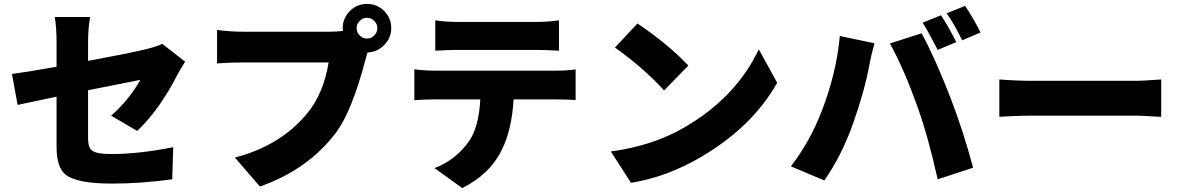

<svg xmlns="http://www.w3.org/2000/svg" viewBox="-20 -886 6040 981"><path d="M548 -295Q640 -376 697 -478L430 -425V-179Q430 -132 450 -117Q473 -99 547 -99Q692 -99 865 -134L860 30Q702 52 552 52Q374 52 316 7Q269 -30 269 -136V-392Q115 -360 70 -350L41 -508Q111 -517 269 -545V-671Q269 -743 260 -799H440Q430 -737 430 -671V-575Q637 -613 728 -635Q786 -650 809 -662L926 -571Q896 -523 889 -509Q796 -326 681 -217Z M1892 -705Q1908 -720 1908 -742Q1908 -764 1892 -779Q1877 -795 1855 -795Q1833 -795 1818 -779Q1802 -764 1802 -742Q1802 -720 1818 -705Q1833 -689 1855 -689Q1877 -689 1892 -705ZM1664 -724Q1699 -724 1732 -728Q1731 -733 1731 -742Q1731 -793 1768 -830Q1804 -866 1855 -866Q1906 -866 1943 -830Q1979 -793 1979 -742Q1979 -692 1943 -656Q1908 -620 1858 -618Q1852 -600 1846 -576Q1777 -317 1698 -210Q1554 -19 1308 67L1180 -81Q1414 -142 1549 -306Q1633 -407 1659 -567H1219Q1154 -567 1089 -562V-733Q1159 -724 1219 -724Z M2320 -631Q2270 -631 2204 -627V-782Q2258 -774 2320 -774H2720Q2777 -774 2836 -782V-627Q2762 -631 2720 -631ZM2822 -525Q2882 -525 2921 -532V-375Q2881 -378 2822 -378H2604Q2595 -223 2545 -123Q2485 3 2342 75L2200 -27Q2307 -67 2377 -165Q2427 -239 2434 -378H2198Q2153 -378 2097 -374V-532Q2151 -525 2198 -525Z M3237 -766Q3399 -656 3497 -551L3373 -424Q3266 -541 3122 -643ZM3101 -112Q3315 -141 3475 -234Q3740 -387 3857 -634L3951 -463Q3824 -238 3562 -84Q3387 19 3204 48Z M4788 -808Q4820 -761 4866 -671L4771 -631Q4716 -738 4694 -770ZM4911 -856Q4952 -796 4990 -720L4896 -680Q4854 -766 4817 -818ZM4271 -702 4448 -665Q4430 -600 4421 -550Q4397 -420 4339 -256Q4282 -94 4192 36L4021 -36Q4119 -164 4178 -317Q4254 -513 4271 -702ZM4527 -664 4689 -716Q4761 -582 4838 -382Q4902 -216 4952 -29L4771 30Q4721 -192 4672 -328Q4604 -523 4527 -664Z M5086 -480Q5179 -473 5259 -473H5790Q5812 -473 5913 -480V-289L5857 -292Q5814 -295 5790 -295H5259Q5168 -295 5086 -289Z"/></svg>

Font: Source Han Sans CN Heavy
Style: Bold
Weight: 900
Designer: Ryoko NISHIZUKA (kana & ideographs); Paul D. Hunt (Latin, Greek & Cyrillic); Wenlong ZHANG (bopomofo); Sandoll Communica
Foundry: Adobe Systems Incorporated
Version: Version 1.000;PS 1;hotconv 1.0.78;makeotf.lib2.5.61930